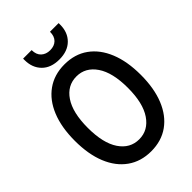

<svg xmlns="http://www.w3.org/2000/svg" viewBox="-266 -1014 1131 1131"><g transform="rotate(-45 300.0 -448.0)"><path d="M300 12Q215 12 153 -32Q91 -76 58 -157Q25 -238 25 -350Q25 -462 58 -543Q91 -624 153 -668Q215 -712 300 -712Q386 -712 447.5 -668Q509 -624 542 -543Q575 -462 575 -350Q575 -238 542 -157Q509 -76 447.5 -32Q386 12 300 12ZM300 -88Q375 -88 421 -155.5Q467 -223 467 -350Q467 -477 421 -544.5Q375 -612 300 -612Q224 -612 178.5 -544.5Q133 -477 133 -350Q133 -223 178.5 -155.5Q224 -88 300 -88ZM300 -753Q230 -753 191 -792.5Q152 -832 152 -896V-908H223Q223 -870 244.5 -850Q266 -830 300 -830Q335 -830 355.5 -850Q376 -870 376 -908H448V-895Q448 -831 408.5 -792Q369 -753 300 -753Z"/></g></svg>

Font: DM Mono Medium
Style: Regular
Weight: 500
Designer: Colophon Foundry
Foundry: Colophon Foundry
Version: Version 1.000; ttfautohint (v1.8.2.53-6de2)